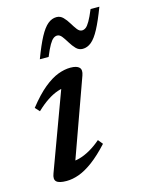

<svg xmlns="http://www.w3.org/2000/svg" viewBox="-107 -744 627 822"><g transform="rotate(-15 207.0 -333.5)"><path d="M39 -35 172.5 -397 191.5 -378Q171.5 -379 148.8 -371.2Q126 -363.5 101.8 -347.5Q77.5 -331.5 52 -307L34 -326.5Q73.5 -376.5 107.2 -404Q141 -431.5 170.2 -442.5Q199.5 -453.5 225.5 -453.5Q254 -453.5 264.8 -442.2Q275.5 -431 267 -407.5L134 -37L118.5 -63Q139 -61.5 162 -67.8Q185 -74 209.8 -88Q234.5 -102 259.5 -123.5L276.5 -102.5Q237.5 -60 203.8 -35Q170 -10 141 0.5Q112 11 85.5 11Q52 11 40.8 0.2Q29.5 -10.5 39 -35ZM413.5 -673.5Q391.5 -615.5 373.2 -581.2Q355 -547 337 -532.2Q319 -517.5 298.5 -517.5Q281.5 -517.5 269.2 -530.2Q257 -543 247 -559.5Q237 -576 227.5 -588.5Q218 -601 206.5 -601Q198 -601 189.8 -595Q181.5 -589 171.5 -572Q161.5 -555 148 -522H109Q131 -580.5 149.2 -614.5Q167.5 -648.5 185.5 -663.2Q203.5 -678 224 -678Q241 -678 253.2 -665.5Q265.5 -653 275.5 -636.2Q285.5 -619.5 295 -607Q304.5 -594.5 316 -594.5Q324.5 -594.5 332.8 -600.5Q341 -606.5 351 -623.8Q361 -641 374.5 -673.5Z"/></g></svg>

Font: Newsreader 16pt Medium
Style: Italic
Weight: 500
Italic angle: -17°
Designer: Hugues Gentile
Foundry: Production Type
Version: Version 1.003